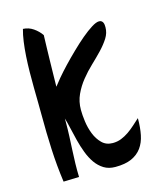

<svg xmlns="http://www.w3.org/2000/svg" viewBox="-100 -703 623 773"><g transform="rotate(-15 212.0 -316.0)"><path d="M286.1 -1Q258.3 -1 238.3 -13.4Q218.3 -25.9 204.1 -46.1Q189.9 -66.4 180.2 -92.3Q170.4 -118.2 163.6 -145Q156.7 -171.9 151.1 -197.3Q145.5 -222.7 139.6 -242.2V-225.1Q139.6 -196.8 138.4 -168.7Q137.2 -140.6 135.7 -112.5Q134.3 -84.5 133.5 -56.4Q132.8 -28.3 133.8 0L68.8 2Q59.1 -67.4 55.9 -137Q52.7 -206.5 52.7 -276.9Q52.7 -301.8 52.2 -331.8Q51.8 -361.8 51.3 -394Q50.8 -426.3 51.3 -459.7Q51.8 -493.2 53.7 -524.7Q55.7 -556.2 59.6 -584.2Q63.5 -612.3 69.8 -634.3Q93.3 -633.3 112.5 -620.1Q131.8 -606.9 144.5 -588.4Q143.6 -558.1 142.8 -532.2Q142.1 -506.3 141.6 -481.4Q141.1 -456.5 140.6 -430.7Q140.1 -404.8 139.6 -374.5Q147.5 -385.3 164.3 -405.3Q181.2 -425.3 203.1 -448.5Q225.1 -471.7 250 -495.8Q274.9 -520 298.3 -539.8Q321.8 -559.6 341.6 -572Q361.3 -584.5 373.5 -584.5Q379.9 -584.5 383.8 -581.5Q387.7 -578.6 389.6 -574.2Q391.6 -569.8 392.1 -564.7Q392.6 -559.6 392.6 -554.7Q392.6 -531.2 379.2 -510Q365.7 -488.8 345.5 -467.5Q325.2 -446.3 301.8 -424.1Q278.3 -401.9 258.1 -376.7Q237.8 -351.6 224.4 -322.5Q210.9 -293.5 210.9 -258.8Q210.9 -238.3 214.6 -210.4Q218.3 -182.6 228.3 -157.2Q238.3 -131.8 255.9 -114.3Q273.4 -96.7 300.8 -96.7Q319.8 -96.7 336.4 -103.3Q353 -109.9 368.2 -120.4Q383.3 -130.9 397 -143.3Q410.6 -155.8 423.8 -167.5V-165Q423.8 -128.4 417.7 -98.1Q411.6 -67.9 396 -46.4Q380.4 -24.9 353.8 -12.9Q327.1 -1 286.1 -1Z"/></g></svg>

Font: RIT Kutty
Style: Bold
Weight: 700
Designer: Artist Kutty Kodungallur
Foundry: Rachana Institute of Technology
Version: 1.3.2